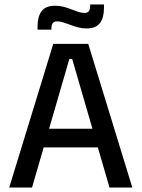

<svg xmlns="http://www.w3.org/2000/svg" viewBox="-20 -834 630 854"><path d="M21 0 217 -639H372.5L568.5 0H467L301 -572H288.5L122.5 0ZM149 -178.5V-261.5H439.5V-178.5ZM365 -707.5Q346 -707.5 328 -712.2Q310 -717 293.5 -723.2Q277 -729.5 262.2 -734.2Q247.5 -739 234.5 -739Q220.5 -739 214.5 -730.8Q208.5 -722.5 208.5 -706.5V-702H147V-717Q147 -759.5 164.8 -784Q182.5 -808.5 225 -808.5Q244.5 -808.5 262.8 -803.8Q281 -799 297.2 -792.5Q313.5 -786 328.2 -781.2Q343 -776.5 355.5 -776.5Q370 -776.5 375.5 -784.8Q381 -793 381 -809.5V-814H442.5V-798.5Q442.5 -756 424.8 -731.8Q407 -707.5 365 -707.5Z"/></svg>

Font: Anek Latin Medium Medium
Style: Regular
Weight: 500
Version: Version 1.003